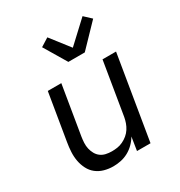

<svg xmlns="http://www.w3.org/2000/svg" viewBox="-183 -900 966 1033"><g transform="rotate(-30 300.0 -383.5)"><path d="M222 8Q193 8 166 0.5Q139 -7 118 -23.5Q97 -40 84.5 -64.5Q72 -89 67 -116Q62 -143 63.5 -172Q65 -201 70 -230L118 -520H202L152 -218Q149 -199 148 -180Q147 -161 151 -143.5Q155 -126 163.5 -110.5Q172 -95 186 -84.5Q200 -74 218 -70Q236 -66 255 -66Q272 -66 289 -68.5Q306 -71 323 -79Q340 -87 354.5 -99Q369 -111 379 -126.5Q389 -142 395 -159Q401 -176 404 -193L458 -520H542L456 0H372L385 -83Q373 -62 355 -44Q337 -26 315 -14Q293 -2 269 3Q245 8 222 8ZM292 -600 209 -739 260 -771 351 -654 481 -775 524 -735 394 -600Z"/></g></svg>

Font: Iosevka Aile Oblique
Style: Regular
Weight: 400
Italic angle: -9°
Designer: Belleve Invis
Foundry: Belleve Invis
Version: Version 31.1.0; ttfautohint (v1.8.4)